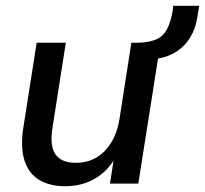

<svg xmlns="http://www.w3.org/2000/svg" viewBox="-20 -636 710 665"><path d="M205 9Q153 9 116.5 -12.5Q80 -34 65 -79.5Q50 -125 61 -195L107 -488H208L162 -195Q155 -154 161.5 -126.5Q168 -99 188.5 -85.5Q209 -72 241 -72Q284 -72 315 -91Q346 -110 366.5 -144.5Q387 -179 394 -225L435 -488H536L459 0H361L377 -105H387Q362 -51 315 -21Q268 9 205 9ZM507 -431 454 -467 458 -488Q497 -489 521 -499.5Q545 -510 558 -534Q571 -558 578 -598L580 -616H670L664 -580Q658 -537 637.5 -504.5Q617 -472 584 -453Q551 -434 507 -431Z"/></svg>

Font: Nunito Sans 12pt ExtraLight 12pt SemiBold
Style: Italic
Weight: 600
Italic angle: -9°
Version: Version 3.101;gftools[0.9.27]